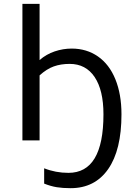

<svg xmlns="http://www.w3.org/2000/svg" viewBox="-20 -734 691 1004"><path d="M187 0H97.2V-713.9H187V-419.9Q221.7 -450.2 265.6 -465.1Q309.6 -480 355 -480Q432.6 -480 491.9 -439Q551.3 -397.9 583.3 -319.6Q615.2 -241.2 615.2 -136.2Q615.2 50.3 545.7 150.1Q476.1 250 349.1 250Q307.6 250 276.4 244.9Q245.1 239.7 210.9 226.1V146Q271 169.9 337.9 169.9Q521 169.9 521 -136.2Q521 -262.2 474.9 -331.1Q428.7 -399.9 344.2 -399.9Q298.3 -399.9 261.2 -386.7Q224.1 -373.5 187 -339.8Z"/></svg>

Font: Noto Sans Southeast Asian
Style: Regular
Weight: 400
Designer: Monotype Design Team
Foundry: Monotype Imaging Inc.
Version: Version 1.06 uh; ttfautohint (v1.4.1)